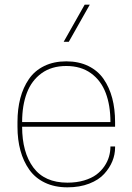

<svg xmlns="http://www.w3.org/2000/svg" viewBox="-20 -800 570 826"><path d="M475.1 -254.9H75.2Q75.2 -144.5 123.5 -79.3Q171.9 -14.2 270 -14.2Q309.6 -14.2 341.6 -23.7Q373.5 -33.2 394.3 -48.6Q415 -64 429 -84.5Q442.9 -105 449 -126.5Q455.1 -147.9 455.1 -169.9H475.1V-165Q475.1 -135.3 463.4 -106.4Q451.7 -77.6 428.2 -51.8Q404.8 -25.9 363.8 -10Q322.8 5.9 270 5.9Q214.8 5.9 173.1 -14.2Q131.3 -34.2 106 -70.1Q80.6 -106 67.9 -152.3Q55.2 -198.7 55.2 -254.9V-274.9Q55.2 -331.1 67.4 -377.4Q79.6 -423.8 104.5 -460Q129.4 -496.1 170.4 -516.1Q211.4 -536.1 265.1 -536.1Q318.8 -536.1 359.9 -516.1Q400.9 -496.1 425.8 -460Q450.7 -423.8 462.9 -377.4Q475.1 -331.1 475.1 -274.9ZM75.2 -274.9H455.1Q455.1 -346.7 434.8 -400.1Q414.6 -453.6 371.3 -484.9Q328.1 -516.1 265.1 -516.1Q202.1 -516.1 158.9 -484.9Q115.7 -453.6 95.5 -400.1Q75.2 -346.7 75.2 -274.9ZM344.2 -779.8H366.2L275.9 -620.1H253.9Z"/></svg>

Font: Cooper Hewitt
Style: Thin
Weight: 701
Designer: Village Type and Design LLC
Foundry: Cooper Hewitt Smithsonian Design Museum
Version: 1.000